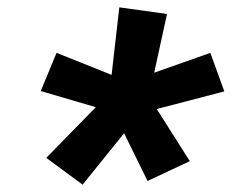

<svg xmlns="http://www.w3.org/2000/svg" viewBox="-20 -792 640 523"><path d="M205 -289 106 -362 241 -500 91 -544 134 -648 284 -588 305 -772 435 -754 400 -594 553 -648 591 -543 407 -495 497 -353 382 -299 318 -429Z"/></svg>

Font: Iosevka Slab XBdEx
Style: Italic
Weight: 800
Width: 7
Italic angle: -9°
Monospace: yes
Designer: Belleve Invis
Foundry: Belleve Invis
Version: Version 11.1.1; ttfautohint (v1.8.3)